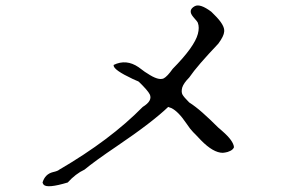

<svg xmlns="http://www.w3.org/2000/svg" viewBox="-20 -676 1040 686"><path d="M222 -24Q149 -2 136 -16Q133 -20 132 -24Q141 -54 169 -61Q187 -65 192 -70Q283 -123 357.5 -179Q432 -235 490 -294Q526 -316 515 -339Q508 -353 476 -384Q473 -386 467.5 -388Q462 -390 454 -394Q386 -426 386 -442V-444Q431 -466 475 -436Q504 -414 506 -414Q546 -387 565 -396Q578 -403 597 -430Q675 -509 687 -555Q693 -578 687 -594Q687 -597 670 -616Q650 -640 676 -654Q695 -664 735 -634L745 -624Q784 -586 781 -563Q780 -547 760 -520Q723 -481 697 -451Q671 -421 656 -399Q636 -379 631 -363Q627 -347 632 -338Q637 -329 655 -311L656 -310Q678 -296 703.5 -273.5Q729 -251 760 -220Q762 -218 766 -215Q770 -212 775 -207Q814 -173 816 -150Q813 -142 803 -137Q793 -132 784 -131L776 -130Q742 -130 698 -175Q686 -188 679 -195Q672 -202 670 -204Q660 -214 646 -235Q617 -278 592 -290Q589 -291 586 -292Q583 -293 581 -294Q554 -268 508.5 -233Q463 -198 398 -154Q358 -127 329 -106Q300 -85 282 -70Q250 -55 222 -24Z"/></svg>

Font: New Tegomin
Style: Regular
Weight: 400
Designer: Kyosuke Nagai
Version: Version 1.000